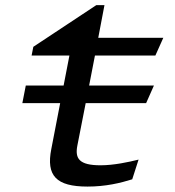

<svg xmlns="http://www.w3.org/2000/svg" viewBox="-20 -694 660 726"><path d="M64.5 -304H207.5L174 -130.5C154 -29.5 192.5 11.5 311 11.5C379.5 11.5 435.5 -2 480 -16L504 -90.5C468 -81.5 410.5 -69 360.5 -69C279 -69 263 -94.5 272.5 -143.5L304 -304H532.5L562 -370.5H317L339 -484H567.5L597.5 -551H351.5L375 -674.5H344L106 -517L99.5 -484H242.5L220.5 -370.5H77.5Z"/></svg>

Font: Monaspace Argon
Style: Italic
Weight: 400
Italic angle: -11°
Designer: Riley Cran & the Lettermatic Team
Foundry: Lettermatic
Version: Version 1.101 (Monaspace Argon)